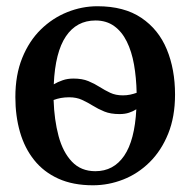

<svg xmlns="http://www.w3.org/2000/svg" viewBox="-20 -568 594 600"><path d="M270.5 11Q208 11 162.2 -9.8Q116.5 -30.5 86.8 -67.8Q57 -105 42.5 -155.2Q28 -205.5 28 -264.5Q28 -334 49.5 -387Q71 -440 107.5 -475.8Q144 -511.5 190 -530Q236 -548.5 284.5 -548.5Q368 -548.5 421.8 -512.2Q475.5 -476 501.2 -413.8Q527 -351.5 527 -272.5Q527 -203 505.5 -150Q484 -97 447.5 -61Q411 -25 365 -7Q319 11 270.5 11ZM278 -33Q335 -33 368 -81.2Q401 -129.5 406 -226.5Q396 -220 383.2 -215.8Q370.5 -211.5 353.5 -211.5Q325.5 -211.5 306 -219.5Q286.5 -227.5 270 -237.8Q253.5 -248 236.2 -256Q219 -264 196 -264Q182.5 -264 170.2 -261.8Q158 -259.5 147.5 -255.5Q149.5 -193.5 163 -143Q176.5 -92.5 204.8 -62.8Q233 -33 278 -33ZM364 -270Q375.5 -270 386.5 -272.2Q397.5 -274.5 407 -278Q406 -325 398.8 -366.2Q391.5 -407.5 376.2 -438.2Q361 -469 336.8 -486.5Q312.5 -504 278.5 -504Q219.5 -504 186 -454.5Q152.5 -405 148 -304.5Q160.5 -312 175.8 -317.2Q191 -322.5 209.5 -322.5Q237 -322.5 256.2 -314.5Q275.5 -306.5 291.5 -296.2Q307.5 -286 324.5 -278Q341.5 -270 364 -270Z"/></svg>

Font: Merriweather 72pt Medium
Style: Regular
Weight: 500
Version: Version 2.100